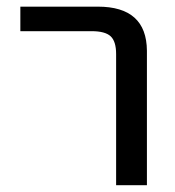

<svg xmlns="http://www.w3.org/2000/svg" viewBox="-20 -544 515 566"><path d="M40 -452.1V-524.4H268.6Q412.1 -524.4 413.1 -394.5V2H322.3V-384.8Q322.3 -421.9 306.2 -437Q290 -452.1 250 -452.1Z"/></svg>

Font: irohakakuC Regular
Style: Regular
Weight: 400
Designer: [Source Han Sans]
Ryoko NISHIZUKA Ë•øÂ°öÊ∂ºÂ≠ê (kana & ideographs); Paul D. Hunt (Latin, Greek & Cyrillic); Wenlong ZHAN
Version: Version 1.001.20160904